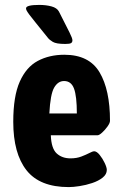

<svg xmlns="http://www.w3.org/2000/svg" viewBox="-20 -754 494 782"><path d="M260 8Q142 8 88 -60.5Q34 -129 34 -258Q34 -362 60.5 -421.5Q87 -481 134 -506Q181 -531 242 -531Q343 -531 385.5 -459.5Q428 -388 428 -262Q428 -253 418 -239Q408 -225 396 -214Q384 -203 377 -203H187Q189 -149 211 -129Q233 -109 267 -109Q292 -109 311.5 -116.5Q331 -124 344.5 -131Q358 -138 363 -138Q374 -138 386 -123Q398 -108 406.5 -90Q415 -72 415 -62Q415 -44 398 -30.5Q381 -17 355.5 -8.5Q330 0 304 4Q278 8 260 8ZM181 -292H293Q293 -362 281.5 -393Q270 -424 241 -424Q216 -424 200.5 -397Q185 -370 181 -292ZM246 -575Q209 -575 195 -583.5Q181 -592 175 -600Q143 -640 125 -662Q107 -684 99 -695Q91 -706 88.5 -711Q86 -716 86 -720Q86 -734 140 -734Q167 -734 189.5 -728Q212 -722 220 -707Q251 -646 263 -622Q275 -598 275 -590Q275 -582 269.5 -578.5Q264 -575 246 -575Z"/></svg>

Font: Asap Condensed VF Beta
Style: Regular
Weight: 400
Designer: Pablo Cosgaya
Foundry: Omnibus-Type
Version: Version 1.008